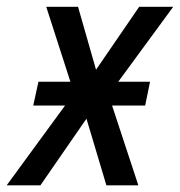

<svg xmlns="http://www.w3.org/2000/svg" viewBox="-63 -558 541 578"><path d="M-43 0 132.8 -240.2H37.1L52.7 -312H148.9L76.2 -537.6H171.9L226.1 -348.1L356 -537.6H458.5L293 -312H388.7L374 -240.2H274.4L353.5 0H257.3L197.3 -200.7L58.6 0Z"/></svg>

Font: Open Sans SemiCondensed Medium
Style: Italic
Weight: 500
Width: 4
Italic angle: -12°
Designer: Monotype Design Team
Foundry: Monotype Imaging Inc.
Version: Version 3.000